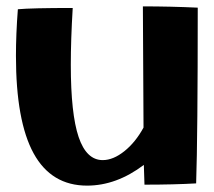

<svg xmlns="http://www.w3.org/2000/svg" viewBox="-20 -577 670 602"><path d="M30 -402Q30 -470 36 -548Q79 -552 208 -552Q202 -452 202 -374Q202 -220 226.5 -147.5Q251 -75 302 -75Q335 -75 370 -103Q405 -131 430 -177L428 -557Q514 -557 600 -553Q600 -149 595 -2Q526 2 433 2L431 -60Q345 5 253 5Q141 5 85.5 -96Q30 -197 30 -402Z"/></svg>

Font: Otomanopee One
Style: Regular
Weight: 400
Designer: Das Ende der Wildnis
Foundry: Gutenberg Labo
Version: Version 3.005